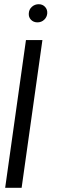

<svg xmlns="http://www.w3.org/2000/svg" viewBox="-20 -890 268 910"><path d="M4.5 0 103 -700H181L82.5 0ZM157.5 -784Q139 -784 127 -796.2Q115 -808.5 116.5 -827Q117.5 -845.5 131.2 -857.8Q145 -870 163.5 -870Q181.5 -870 193.2 -857.8Q205 -845.5 204 -827Q202.5 -808.5 189.2 -796.2Q176 -784 157.5 -784Z"/></svg>

Font: Urbanist
Style: Italic
Weight: 400
Italic angle: -8°
Designer: Corey Hu
Foundry: Corey Hu
Version: Version 1.330; ttfautohint (v1.8.4.7-5d5b)